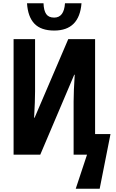

<svg xmlns="http://www.w3.org/2000/svg" viewBox="-20 -956 716 1187"><path d="M314.9 -767.1Q233.9 -767.1 193.1 -809.3Q152.3 -851.6 147 -936H249Q250.5 -891.1 265.6 -869.1Q280.8 -847.2 314.9 -847.2Q376 -847.2 381.8 -936H483.9Q470.7 -767.1 314.9 -767.1ZM448.2 210.9 518.1 0H435.1V-328.1Q435.1 -358.9 436.8 -400.6Q438.5 -442.4 441.9 -494.1H439L229 0H64V-713.9H196.8V-391.1Q196.8 -360.4 195.3 -320.8Q193.8 -281.2 190.9 -228H193.8L401.9 -713.9H567.9V-127H663.1L596.2 210.9Z"/></svg>

Font: Open Sans Condensed
Style: Bold
Weight: 700
Width: 3
Designer: Monotype Design Team
Foundry: Monotype Imaging Inc.
Version: Version 3.003; ttfautohint (v1.8.4)